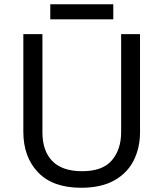

<svg xmlns="http://www.w3.org/2000/svg" viewBox="-20 -875 771 905"><path d="M640 -252Q640 -178 610 -118.5Q580 -59 518.5 -24.5Q457 10 362 10Q229 10 159.5 -62.5Q90 -135 90 -254V-714H180V-251Q180 -164 226.5 -116Q273 -68 367 -68Q464 -68 507.5 -119.5Q551 -171 551 -252V-714H640ZM514 -855V-784H217V-855Z"/></svg>

Font: Noto Sans Cherokee
Style: Regular
Weight: 400
Designer: Monotype Design Team
Foundry: Monotype Imaging Inc.
Version: Version 2.001